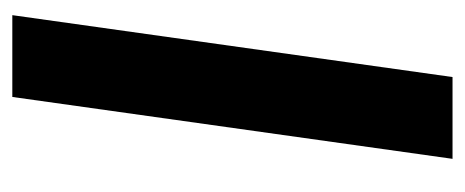

<svg xmlns="http://www.w3.org/2000/svg" viewBox="-236 -500 737 304"><g transform="rotate(-90 132.0 -348.5)"><path d="M32 0H161.5L259.5 -697H130Z"/></g></svg>

Font: HK Grotesk
Style: Bold Italic
Weight: 700
Italic angle: -16°
Designer: Alfredo Marco Pradil
Foundry: Hanken Design Co.
Version: Version 3.001;FEAKit 1.0